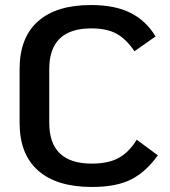

<svg xmlns="http://www.w3.org/2000/svg" viewBox="-20 -732 675 764"><path d="M58 -243V-457Q58 -582 131 -647Q204 -712 342 -712Q437 -712 499 -681Q561 -650 599 -587L515 -528Q483 -576 444.5 -597.5Q406 -619 343 -619Q176 -619 176 -457V-243Q176 -81 345 -81Q412 -81 453 -104Q494 -127 524 -176L608 -114Q561 -48 502 -18Q443 12 346 12Q206 12 132 -53Q58 -118 58 -243Z"/></svg>

Font: KoHo SemiBold
Style: Regular
Weight: 600
Designer: Cadson Demak & Katatrad Team
Foundry: Cadson Demak Co.,Ltd.
Version: Version 1.000; ttfautohint (v1.6)